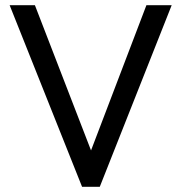

<svg xmlns="http://www.w3.org/2000/svg" viewBox="-20 -717 696 737"><path d="M295 0 17 -697H114L342 -107H317L542 -697H639L363 0Z"/></svg>

Font: Hanken Grotesk
Style: Regular
Weight: 400
Designer: Alfredo Marco Pradil
Foundry: Hanken Design Co.
Version: Version 3.013